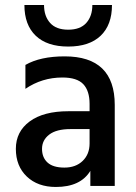

<svg xmlns="http://www.w3.org/2000/svg" viewBox="-20 -739 539 763"><path d="M425 -719Q425 -640 380 -597Q335 -554 251 -554Q167 -554 122 -597Q77 -640 77 -719H155Q155 -675 179 -648Q203 -621 251 -621Q299 -621 323 -648Q347 -675 347 -719ZM202 4Q130 4 86.5 -37.5Q43 -79 43 -147.5Q43 -216 98 -256.5Q153 -297 252 -297H336V-326Q336 -378 311 -404.5Q286 -431 228 -431Q147 -431 81 -386V-481Q140 -515 237 -515Q436 -515 436 -322V0H339V-60Q300 4 202 4ZM336 -169V-226H260Q204 -226 175.5 -204Q147 -182 147 -147.5Q147 -113 169 -93Q191 -73 236 -73Q281 -73 308.5 -99.5Q336 -126 336 -169Z"/></svg>

Font: Hind Guntur Medium
Style: Regular
Weight: 500
Designer: Manushi Parikh, Hitesh Malaviya
Foundry: Indian Type Foundry
Version: Version 1.000;PS 1.0;hotconv 1.0.86;makeotf.lib2.5.63406; tt